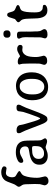

<svg xmlns="http://www.w3.org/2000/svg" viewBox="1076 -1830 768 2959"><g transform="rotate(-90 1459.5 -350.0)"><path d="M61.5 -440.9V-448.7Q61.5 -458 79.3 -481Q97.2 -503.9 106.4 -531.2Q142.6 -637.7 165 -663.1Q210 -714.4 287.1 -714.4H288.6Q320.8 -714.4 348.1 -702.1Q375.5 -689.9 375.5 -670.9Q375.5 -638.2 347.2 -633.3Q345.7 -632.8 343.3 -632.8Q334.5 -632.8 315.9 -637.2Q292 -642.6 275.9 -642.6Q241.2 -642.6 224.1 -612.8Q207 -583 207 -548.3Q207 -513.7 222.2 -496.6Q229 -489.3 273.9 -464.4Q303.2 -448.2 303.2 -431.6Q303.2 -424.8 272 -407.5Q240.7 -390.1 228.5 -356Q199.2 -274.9 199.2 -161.6Q199.2 -128.9 210.2 -89.1Q221.2 -49.3 221.2 -41Q221.2 -18.6 201.9 -2.7Q182.6 13.2 155.8 13.2H145Q119.6 13.2 101.6 -5.6Q83.5 -24.4 83.5 -49.3Q83.5 -57.6 91.1 -79.6Q98.6 -101.6 101.3 -118.2Q104 -134.8 104 -197.3L101.1 -291.5Q101.1 -351.6 95.7 -371.1Q90.3 -390.6 75.9 -408.4Q61.5 -426.3 61.5 -440.9Z M567.4 -55.2H583.5Q630.9 -55.2 665.5 -94.2Q687.5 -119.1 687.5 -178.2L688 -184.6V-208Q687 -213.9 687 -217.3Q687 -238.8 662.6 -238.8L656.2 -239.7H642.6L639.2 -239.3L622.1 -238.3L608.9 -237.3Q556.2 -237.3 523.7 -212.2Q491.2 -187 491.2 -146V-131.8Q492.2 -125 492.2 -121.6Q492.2 -97.2 513.2 -76.2Q534.2 -55.2 567.4 -55.2ZM459.5 -375Q429.7 -375 429.7 -408.2Q429.7 -441.4 470.2 -461.4Q525.9 -489.3 586.4 -489.3H598.1Q749.5 -489.3 769 -359.9Q773.9 -327.6 773.9 -230.7Q773.9 -133.8 777.1 -112.5Q780.3 -91.3 794.2 -70.3Q808.1 -49.3 808.1 -38.8Q808.1 -28.3 795.2 -18.1Q782.2 -7.8 761.5 -7.8Q740.7 -7.8 711.2 -19Q681.6 -30.3 671.6 -30.3Q661.6 -30.3 637 -21Q612.3 -11.7 590.6 -4.6Q568.8 2.4 535.6 2.4Q475.1 2.4 438.2 -32Q401.4 -66.4 401.4 -119.1V-130.4Q401.4 -241.7 549.3 -274.4Q558.6 -276.4 598.6 -282.7Q638.7 -289.1 654.3 -295.4Q683.1 -307.1 683.1 -345.5Q683.1 -383.8 659.2 -405.3Q635.3 -426.8 600.3 -426.8Q565.4 -426.8 522 -400.9Q478.5 -375 459.5 -375Z M1272.9 -478.5H1292Q1326.7 -478.5 1326.7 -445.8Q1326.7 -425.8 1307.9 -395.5Q1289.1 -365.2 1231.4 -207Q1173.8 -48.8 1142.1 -17.1Q1127 -2 1096.7 -2Q1066.4 -2 1037.6 -61.5Q1022.5 -92.3 971.4 -229.5Q920.4 -366.7 903.6 -394Q886.7 -421.4 886.7 -438.5V-446.3Q886.7 -463.4 897.2 -470.7Q907.7 -478 935.1 -478Q992.2 -478 1009.8 -436Q1012.7 -428.7 1015.6 -405.8Q1018.6 -382.8 1032 -338.4Q1045.4 -293.9 1050.8 -273.9Q1095.2 -114.3 1114.7 -114.3Q1127 -114.3 1184.6 -283.2Q1208.5 -353.5 1214.4 -375.5Q1220.2 -397.5 1221.9 -420.7Q1223.6 -443.8 1226.1 -450.7Q1235.8 -478.5 1272.9 -478.5Z M1484.4 -244.1V-221.7Q1484.4 -140.6 1517.8 -95.9Q1551.3 -51.3 1601.6 -51.3H1606.4Q1658.2 -51.3 1691.2 -99.1Q1724.1 -147 1724.1 -231V-259.3Q1724.1 -330.6 1695.1 -380.1Q1666 -429.7 1617.7 -429.7H1602.5Q1552.7 -429.7 1518.6 -379.9Q1484.4 -330.1 1484.4 -244.1ZM1395.5 -218.3V-250Q1395.5 -251.5 1395.5 -252.4Q1395.5 -297.9 1411.6 -342.8Q1445.8 -438.5 1523.9 -470.2Q1565.9 -487.3 1610.4 -487.3H1618.2Q1665 -487.3 1706.1 -468.8Q1825.2 -415.5 1825.2 -243.7L1824.7 -235.8Q1824.7 -184.6 1809.1 -140.6Q1778.3 -51.8 1700.7 -15.1Q1652.8 7.8 1605 7.8H1589.4Q1505.9 7.8 1450.7 -51.3Q1424.8 -78.6 1410.2 -125.5Q1395.5 -172.4 1395.5 -218.3Z M1944.8 -434.1Q1944.8 -459.5 1988.3 -459.5Q2031.7 -459.5 2058.1 -434.6Q2067.9 -425.3 2074 -425.3Q2080.1 -425.3 2116.7 -447Q2153.3 -468.8 2182.6 -468.8H2189.9Q2212.9 -468.8 2230.2 -456.5Q2247.6 -444.3 2247.6 -423.8Q2247.6 -385.7 2211.9 -385.7L2168.5 -390.1Q2142.6 -390.1 2119.9 -373.3Q2097.2 -356.4 2083 -327.1Q2060.5 -280.3 2060.5 -175.3Q2060.5 -145 2070.8 -104Q2081.1 -63 2081.1 -61.5Q2081.1 -40 2060.8 -23.4Q2040.5 -6.8 2010.3 -6.8H1993.7Q1970.7 -6.8 1955.8 -20.3Q1940.9 -33.7 1940.9 -49.3V-56.6Q1940.9 -64.9 1949 -85.9Q1957 -106.9 1959 -129.6Q1960.9 -152.3 1960.9 -232.9L1960 -286.6L1958.5 -338.9Q1958.5 -392.1 1951.7 -411.9Q1944.8 -431.6 1944.8 -434.1Z M2359.4 -631.3 2360.4 -644.5Q2360.4 -650.9 2371.6 -664.8Q2382.8 -678.7 2399.4 -678.7Q2403.3 -679.7 2404.8 -679.7L2412.1 -680.7H2423.3L2436 -678.7Q2449.7 -678.7 2460.4 -665.3Q2471.2 -651.9 2471.2 -633.8V-621.1Q2469.7 -615.2 2469.7 -606.9Q2469.7 -598.6 2456.3 -585.2Q2442.9 -571.8 2418 -571.8H2406.2Q2387.2 -571.8 2373 -583.5Q2358.9 -595.2 2358.9 -618.2V-629.4ZM2412.6 -2H2400.9Q2375 -2 2361.6 -14.4Q2348.1 -26.9 2348.1 -38.1Q2348.1 -49.3 2356 -74Q2363.8 -98.6 2363.8 -117.2V-142.1L2364.3 -154.8V-200.7L2364.7 -213.9Q2364.7 -230 2364.7 -246.1L2365.2 -259.3Q2365.2 -272 2365.2 -285.2L2365.7 -298.3V-349.6Q2365.7 -389.6 2355 -410.2Q2344.2 -430.7 2344.2 -435.1V-444.8Q2344.2 -471.7 2395 -471.7H2406.2Q2440.4 -471.7 2450.2 -447.8Q2453.1 -440.4 2453.1 -321.3L2452.6 -308.6V-263.2L2453.6 -231.4L2455.1 -200.7Q2456.1 -189 2456.1 -153.6Q2456.1 -118.2 2473.1 -91.3Q2490.2 -64.5 2490.2 -54.2V-48.8Q2490.2 -27.8 2469 -14.9Q2447.8 -2 2412.6 -2Z M2653.3 -259.3Q2653.3 -341.3 2639.2 -385.3Q2633.3 -403.8 2615.2 -419.9Q2597.2 -436 2597.2 -446.8V-453.1Q2597.2 -465.8 2619.4 -481.7Q2641.6 -497.6 2646.2 -504.6Q2650.9 -511.7 2658 -540.8Q2665 -569.8 2673.3 -589.8Q2687.5 -623 2708.7 -623Q2730 -623 2737.8 -611.3Q2745.6 -599.6 2754.4 -564.7Q2763.2 -529.8 2774.7 -515.9Q2786.1 -502 2824 -488.3Q2861.8 -474.6 2861.8 -458.5Q2861.8 -438 2824.5 -427.2Q2787.1 -416.5 2774.9 -394.5Q2748.5 -347.2 2748.5 -199.7Q2748.5 -130.4 2766.4 -106Q2784.2 -81.5 2806.6 -77.1Q2809.1 -76.7 2829.8 -74.5Q2850.6 -72.3 2857.7 -67.6Q2864.7 -63 2864.7 -45.9Q2864.7 -28.8 2840.8 -16.1Q2816.9 -3.4 2786.1 -3.4H2777.3Q2655.3 -3.4 2655.3 -199.2L2654.8 -209.5Q2653.3 -240.2 2653.3 -259.3Z"/></g></svg>

Font: Averia Libre Light
Style: Regular
Weight: 300
Version: Version 1.002